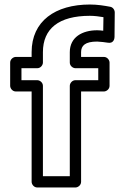

<svg xmlns="http://www.w3.org/2000/svg" viewBox="-20 -805 551 850"><path d="M410 -671C345 -671 289 -641 289 -574V-528C289 -513 303 -503 314 -503H415V-450H314C299 -450 289 -436 289 -425V-25H170V-425C170 -440 156 -450 145 -450H75V-503H145C160 -503 170 -517 170 -528V-574C170 -678 240 -735 378 -735C399 -735 420 -732 438 -729L437 -669C428 -670 419 -671 410 -671ZM410 -621C428 -620 445 -618 457 -616C483 -611 487 -634 487 -641L488 -750C488 -761 480 -773 468 -775C441 -780 412 -785 378 -785C225 -785 120 -712 120 -574V-553H50C39 -553 25 -543 25 -528V-425C25 -414 35 -400 50 -400H120V0C120 11 130 25 145 25H314C325 25 339 15 339 0V-400H440C451 -400 465 -410 465 -425V-528C465 -539 455 -553 440 -553H339V-574C339 -603 357 -621 410 -621Z"/></svg>

Font: Asimov
Style: XWidOu
Weight: 500
Designer: Google
Version: Version 2.000980; 2014